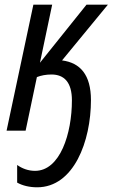

<svg xmlns="http://www.w3.org/2000/svg" viewBox="-20 -556 479 817"><path d="M138 241C294 241 367 45 367 -130C367 -238 321 -289 244 -299L439 -536H348L150 -289L202 -536H122L8 0H89L137 -228C155 -235 176 -239 199 -239C253 -239 286 -206 286 -129C286 12 236 171 129 171C100 171 74 161 53 146V221C76 234 106 241 138 241Z"/></svg>

Font: Noto Sans Condensed
Style: Italic
Weight: 400
Width: 3
Italic angle: -12°
Designer: Monotype Design Team
Foundry: Monotype Imaging Inc.
Version: Version 2.013